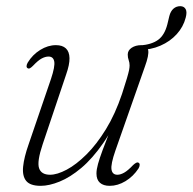

<svg xmlns="http://www.w3.org/2000/svg" viewBox="-20 -595 625 623"><path d="M582.5 -537.5Q575 -508 553.5 -484.2Q532 -460.5 500.5 -446.8Q469 -433 431 -433Q428 -433.5 426.5 -435.2Q425 -437 425 -440Q425 -443.5 427.5 -445.2Q430 -447 434.5 -447.5Q472.5 -450.5 493.2 -465.8Q514 -481 523 -516L529.5 -543Q533.5 -558.5 542.8 -566.8Q552 -575 565.5 -575Q577.5 -574.5 582.5 -565.2Q587.5 -556 582.5 -537.5ZM429.5 -67Q433.5 -65 433.2 -59.8Q433 -54.5 429.5 -48.5Q412.5 -22.5 387.2 -7.2Q362 8 336 8Q315.5 8 304.2 -2Q293 -12 293 -32Q293 -45 298 -63Q303 -81 312.8 -107.5Q322.5 -134 337.5 -172Q352.5 -210 372.5 -263L378.5 -254Q350 -181 315 -130.8Q280 -80.5 243.8 -50Q207.5 -19.5 173.5 -5.8Q139.5 8 112 8Q78 8 65 -8Q52 -24 55 -54.2Q58 -84.5 73 -127L145.5 -339Q159 -379.5 156 -395.5Q153 -411.5 137.5 -411.5Q127 -411.5 115.2 -405.2Q103.5 -399 87 -381.5Q81.5 -376 77.5 -373.8Q73.5 -371.5 70 -373.5Q66 -375.5 66.2 -380.8Q66.5 -386 70 -392Q85.5 -417.5 110.5 -433Q135.5 -448.5 161.5 -448.5Q182.5 -448.5 193.8 -438Q205 -427.5 205.5 -406.5Q206 -385.5 194.5 -353L118.5 -127Q99.5 -70.5 106.8 -49.2Q114 -28 142.5 -28Q165.5 -28 196.5 -44.5Q227.5 -61 260.5 -93.8Q293.5 -126.5 323.8 -175.8Q354 -225 376 -290.5Q386.5 -323 391.8 -340.8Q397 -358.5 398.8 -367.5Q400.5 -376.5 400.5 -382.5Q400.5 -392 397.5 -400Q394.5 -408 394.5 -418Q394.5 -431.5 407.2 -440Q420 -448.5 439 -448.5Q457.5 -448.5 460.8 -432.5Q464 -416.5 450 -378.5L354.5 -106.5Q339 -62 341.8 -45Q344.5 -28 361 -28Q371 -28 383 -34.8Q395 -41.5 412 -59.5Q417.5 -64.5 421.8 -66.8Q426 -69 429.5 -67Z"/></svg>

Font: Fraunces 72pt Soft Wonky ExtraLight
Style: Italic
Weight: 250
Italic angle: -16°
Version: Version 1.000;[b76b70a41]